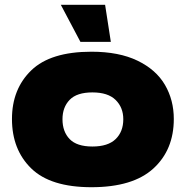

<svg xmlns="http://www.w3.org/2000/svg" viewBox="-20 -772 776 802"><path d="M30 -275Q30 -400 110.5 -478Q191 -556 362 -556Q477 -556 554.5 -518.5Q632 -481 669 -417.5Q706 -354 706 -275Q706 -146 620.5 -68Q535 10 362 10Q191 10 110.5 -68.5Q30 -147 30 -275ZM495 -274Q495 -323 463 -354.5Q431 -386 366 -386Q301 -386 271 -355Q241 -324 241 -274Q241 -222 271 -191Q301 -160 366 -160Q431 -160 463 -191Q495 -222 495 -274ZM316 -597 234 -752H419L443 -597Z"/></svg>

Font: Mantou Sans
Style: Regular
Weight: 400
Designer: Mant0u / artakana
Foundry: Mant0u / artakana
Version: Version 1.001;October 22, 2023;FontCreator 14.0.0.2901 64-bi